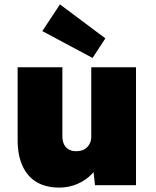

<svg xmlns="http://www.w3.org/2000/svg" viewBox="-20 -840 709 871"><path d="M249 11Q188 11 146 -14Q104 -39 82 -87.5Q60 -136 60 -205V-535H263V-222Q263 -200 270.5 -185Q278 -170 292 -162Q306 -154 326 -154Q341 -154 353.5 -158.5Q366 -163 375 -172Q384 -181 389 -192.5Q394 -204 394 -217V-535H597V0H411L399 -108L437 -120Q426 -82 398.5 -52.5Q371 -23 332 -6Q293 11 249 11ZM400 -577 172 -699 252 -820 458 -666Z"/></svg>

Font: Lexend Deca Black
Style: Regular
Weight: 900
Designer: Bonnie Shaver-Troup, Thomas Jockin
Foundry: Lexend
Version: Version 1.007